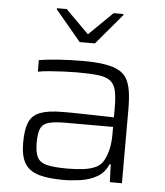

<svg xmlns="http://www.w3.org/2000/svg" viewBox="-53 -785 720 840"><g transform="rotate(5 307.0 -365.0)"><path d="M254 8Q191 8 149 -4Q107 -16 87 -47.5Q67 -79 67 -139Q67 -196 80.5 -228.5Q94 -261 129.5 -274.5Q165 -288 228 -288Q240 -288 265 -288Q290 -288 323 -287Q356 -286 390 -285.5Q424 -285 453 -284V-322Q453 -373 446.5 -401.5Q440 -430 421 -444Q402 -458 366.5 -462Q331 -466 274 -466Q249 -466 216.5 -464.5Q184 -463 153.5 -460.5Q123 -458 104 -454V-505Q141 -511 191 -514.5Q241 -518 297 -518Q352 -518 390.5 -512Q429 -506 453.5 -493Q478 -480 490.5 -458Q503 -436 508 -403Q513 -370 513 -325V0H460L457 -78H452Q436 -40 403 -21.5Q370 -3 330 2.5Q290 8 254 8ZM270 -43Q304 -43 336 -46.5Q368 -50 392.5 -61Q417 -72 429 -96Q442 -122 447.5 -149Q453 -176 453 -210V-242H244Q197 -242 171 -235Q145 -228 135.5 -207Q126 -186 126 -143Q126 -102 137.5 -80Q149 -58 180 -50.5Q211 -43 270 -43ZM275 -599 163 -733V-738H206L308 -636L412 -738H455V-733L342 -599Z"/></g></svg>

Font: Saira SemiExpanded Light
Style: Regular
Weight: 300
Width: 6
Designer: Hector Gatti with collaboration of the Omnibus-Type team
Foundry: Omnibus-Type
Version: Version 1.101